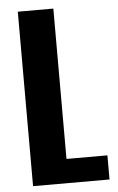

<svg xmlns="http://www.w3.org/2000/svg" viewBox="-56 -849 545 888"><g transform="rotate(-5 216.5 -405.0)"><path d="M61 0V-810H226V-112H416V0Z"/></g></svg>

Font: Oswald SemiBold
Style: Regular
Weight: 600
Designer: Vernon Adams
Foundry: Vernon Adams
Version: Version 4.100; ttfautohint (v1.8.1.43-b0c9)